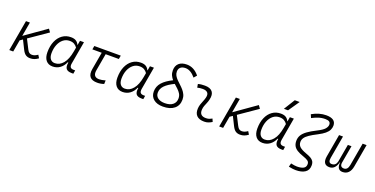

<svg xmlns="http://www.w3.org/2000/svg" viewBox="-25 -1792 5909 3022"><g transform="rotate(20 2929.5 -280.5)"><path d="M43 0 134.3 -517.6H200.2L158.2 -279.3L515.1 -530.3L550.8 -479.5L242.2 -266.6L321.3 -111.3Q338.4 -77.1 357.2 -64.2Q376 -51.3 400.4 -51.3Q424.8 -51.3 447.3 -59.6Q469.7 -67.9 497.6 -87.4L527.8 -37.6Q492.2 -12.2 461.2 -1.2Q430.2 9.8 393.1 9.8Q350.1 9.8 319.1 -10.7Q288.1 -31.2 261.7 -84L189 -230L144 -199.2L108.9 0Z M1025.9 -444.3 1039.1 -517.6H1105.5L1039.1 -139.6Q1031.2 -95.2 1046.1 -74.5Q1061 -53.7 1104 -53.7H1127L1117.2 4.9H1089.8Q1021.5 4.9 996.1 -28.1Q970.7 -61 983.4 -133.8H973.1Q943.4 -64.9 890.6 -27.3Q837.9 10.3 770 10.3Q697.8 10.3 658 -38.1Q618.2 -86.4 618.2 -174.3Q618.2 -278.8 651.9 -357.2Q685.5 -435.5 746.3 -479Q807.1 -522.5 888.2 -522.5Q941.9 -522.5 973.6 -502.2Q1005.4 -481.9 1022 -444.3ZM890.1 -461.4Q828.1 -461.4 782 -424.6Q735.8 -387.7 710 -324.2Q684.1 -260.7 684.1 -180.2Q684.1 -118.2 710.9 -84.5Q737.8 -50.8 785.6 -50.8Q864.7 -50.8 922.9 -120.4Q981 -189.9 1004.9 -325.7L1017.1 -395Q997.1 -424.8 966.6 -443.1Q936 -461.4 890.1 -461.4Z M1517.1 9.8Q1342.8 9.8 1373.5 -166.5L1424.8 -457.5H1268.1L1278.8 -517.6H1722.2L1711.4 -457.5H1490.7L1439.9 -168.5Q1420.4 -51.3 1527.8 -51.3Q1568.8 -51.3 1631.8 -69.8L1629.4 -9.3Q1576.2 9.8 1517.1 9.8Z M2197.8 -444.3 2210.9 -517.6H2277.3L2210.9 -139.6Q2203.1 -95.2 2218 -74.5Q2232.9 -53.7 2275.9 -53.7H2298.8L2289.1 4.9H2261.7Q2193.4 4.9 2168 -28.1Q2142.6 -61 2155.3 -133.8H2145Q2115.2 -64.9 2062.5 -27.3Q2009.8 10.3 1941.9 10.3Q1869.6 10.3 1829.8 -38.1Q1790 -86.4 1790 -174.3Q1790 -278.8 1823.7 -357.2Q1857.4 -435.5 1918.2 -479Q1979 -522.5 2060.1 -522.5Q2113.8 -522.5 2145.5 -502.2Q2177.2 -481.9 2193.8 -444.3ZM2062 -461.4Q2000 -461.4 1953.9 -424.6Q1907.7 -387.7 1881.8 -324.2Q1856 -260.7 1856 -180.2Q1856 -118.2 1882.8 -84.5Q1909.7 -50.8 1957.5 -50.8Q2036.6 -50.8 2094.7 -120.4Q2152.8 -189.9 2176.8 -325.7L2189 -395Q2168.9 -424.8 2138.4 -443.1Q2107.9 -461.4 2062 -461.4Z M2616.2 9.8Q2517.1 9.8 2460 -37.4Q2402.8 -84.5 2402.8 -165.5Q2402.8 -252 2460.2 -316.7Q2517.6 -381.3 2628.9 -435.1Q2603.5 -463.9 2587.2 -499Q2570.8 -534.2 2570.8 -580.6Q2570.8 -657.7 2617.7 -700Q2664.6 -742.2 2750.5 -742.2Q2869.6 -742.2 2958 -632.8L2916.5 -584.5Q2835.4 -682.1 2749 -682.1Q2695.3 -682.1 2666 -656.5Q2636.7 -630.9 2636.7 -584.5Q2636.7 -548.3 2653.8 -518.3Q2670.9 -488.3 2697.5 -461.2Q2724.1 -434.1 2754.4 -406.7Q2784.7 -379.4 2811.3 -348.6Q2837.9 -317.9 2855 -281.2Q2872.1 -244.6 2872.1 -198.7Q2872.1 -100.1 2804.4 -45.2Q2736.8 9.8 2616.2 9.8ZM2672.9 -390.6Q2570.3 -341.3 2519.3 -288.6Q2468.3 -235.8 2468.3 -170.4Q2468.3 -114.7 2510.5 -83Q2552.7 -51.3 2626.5 -51.3Q2711.4 -51.3 2759 -89.1Q2806.6 -127 2806.6 -194.3Q2806.6 -238.8 2786.4 -272Q2766.1 -305.2 2735.4 -333.5Q2704.6 -361.8 2672.9 -390.6Z M3417 -81.1 3438.5 -31.2Q3410.6 -14.2 3379.9 -2.2Q3349.1 9.8 3309.1 9.8Q3224.6 9.8 3183.1 -31.7Q3141.6 -73.2 3146.5 -153.3Q3148.9 -189.9 3160.6 -224.6Q3172.4 -259.3 3186.3 -292Q3200.2 -324.7 3207.5 -355Q3221.7 -410.2 3197.3 -438.5Q3172.9 -466.8 3114.3 -466.8Q3067.9 -466.8 3024.9 -455.6L3014.6 -513.7Q3043.5 -522 3072.3 -524.7Q3101.1 -527.3 3129.9 -527.3Q3218.8 -527.3 3256.1 -480.7Q3293.5 -434.1 3271.5 -345.2Q3263.2 -310.5 3250.2 -280.5Q3237.3 -250.5 3226.3 -221.2Q3215.3 -191.9 3212.9 -157.7Q3205.6 -51.3 3314.9 -51.3Q3343.8 -51.3 3365.5 -58.1Q3387.2 -64.9 3417 -81.1Z M3558.6 0 3649.9 -517.6H3715.8L3673.8 -279.3L4030.8 -530.3L4066.4 -479.5L3757.8 -266.6L3836.9 -111.3Q3854 -77.1 3872.8 -64.2Q3891.6 -51.3 3916 -51.3Q3940.4 -51.3 3962.9 -59.6Q3985.4 -67.9 4013.2 -87.4L4043.5 -37.6Q4007.8 -12.2 3976.8 -1.2Q3945.8 9.8 3908.7 9.8Q3865.7 9.8 3834.7 -10.7Q3803.7 -31.2 3777.3 -84L3704.6 -230L3659.7 -199.2L3624.5 0Z M4541.5 -444.3 4554.7 -517.6H4621.1L4554.7 -139.6Q4546.9 -95.2 4561.8 -74.5Q4576.7 -53.7 4619.6 -53.7H4642.6L4632.8 4.9H4605.5Q4537.1 4.9 4511.7 -28.1Q4486.3 -61 4499 -133.8H4488.8Q4459 -64.9 4406.2 -27.3Q4353.5 10.3 4285.6 10.3Q4213.4 10.3 4173.6 -38.1Q4133.8 -86.4 4133.8 -174.3Q4133.8 -278.8 4167.5 -357.2Q4201.2 -435.5 4262 -479Q4322.8 -522.5 4403.8 -522.5Q4457.5 -522.5 4489.3 -502.2Q4521 -481.9 4537.6 -444.3ZM4405.8 -461.4Q4343.8 -461.4 4297.6 -424.6Q4251.5 -387.7 4225.6 -324.2Q4199.7 -260.7 4199.7 -180.2Q4199.7 -118.2 4226.6 -84.5Q4253.4 -50.8 4301.3 -50.8Q4380.4 -50.8 4438.5 -120.4Q4496.6 -189.9 4520.5 -325.7L4532.7 -395Q4512.7 -424.8 4482.2 -443.1Q4451.7 -461.4 4405.8 -461.4ZM4420.9 -609.4 4535.6 -794.9H4617.7L4490.2 -609.4Z M4924.3 234.4Q4900.4 234.4 4873 231Q4845.7 227.5 4805.7 219.7L4821.8 159.7Q4884.8 174.3 4922.9 174.3Q4992.7 174.3 5031.5 153.3Q5070.3 132.3 5070.3 82Q5070.3 46.4 5043.7 27.3Q5017.1 8.3 4968.8 -8.3Q4897.5 -32.2 4855.2 -58.8Q4813 -85.4 4794.7 -120.4Q4776.4 -155.3 4776.4 -203.1Q4776.4 -255.9 4801.3 -298.1Q4826.2 -340.3 4881.1 -380.6Q4936 -420.9 5026.9 -466.3Q5115.2 -510.3 5146.7 -547.1Q5178.2 -584 5178.2 -619.6Q5178.2 -650.4 5157.5 -665.8Q5136.7 -681.2 5089.8 -681.2Q5027.8 -681.2 4973.6 -662.6Q4919.4 -644 4872.1 -618.2L4848.1 -674.3Q4967.8 -742.2 5084 -742.2Q5244.6 -742.2 5244.6 -626Q5244.6 -588.4 5227.8 -553.7Q5210.9 -519 5170.9 -485.1Q5130.9 -451.2 5060.1 -415Q4981.4 -375 4933.6 -342.5Q4885.7 -310.1 4864.3 -278.6Q4842.8 -247.1 4842.8 -209.5Q4842.8 -160.6 4876.2 -128.9Q4909.7 -97.2 4994.6 -66.9Q5039.1 -51.3 5070.8 -33.7Q5102.5 -16.1 5119.6 10.3Q5136.7 36.6 5136.7 79.6Q5136.7 156.7 5080.6 195.6Q5024.4 234.4 4924.3 234.4Z M5626.5 9.8Q5528.3 9.8 5540.5 -121.6H5537.1Q5503.4 9.8 5405.8 9.8Q5346.7 9.8 5323 -27.8Q5299.3 -65.4 5311.5 -136.7L5378.4 -517.6H5444.3L5377.4 -136.7Q5361.8 -49.3 5424.3 -49.3Q5491.7 -49.3 5508.8 -121.6L5561.5 -419.9H5622.1L5570.3 -127.4Q5559.6 -49.3 5628.9 -49.3Q5690.9 -49.3 5706.1 -136.7L5773.4 -517.6H5839.4L5772.5 -136.7Q5760.3 -65.4 5723.1 -27.8Q5686 9.8 5626.5 9.8Z"/></g></svg>

Font: Cascadia Code Light
Style: Italic
Weight: 300
Italic angle: -10°
Monospace: yes
Designer: Aaron Bell
Foundry: Saja Typeworks
Version: Version 2404.023; ttfautohint (v1.8.4)